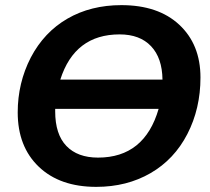

<svg xmlns="http://www.w3.org/2000/svg" viewBox="-20 -718 818 748"><path d="M453 -698Q596 -698 678 -622Q761 -545 761 -416Q761 -295 710 -196Q659 -97 566.5 -43.5Q474 10 355 10Q213 10 131 -68.5Q49 -147 49 -280Q49 -395 100 -494Q152 -593 243 -645.5Q334 -698 453 -698ZM362 -104Q543 -104 598 -294H195V-284Q195 -195 238.5 -149.5Q282 -104 362 -104ZM446 -584Q271 -584 215 -408H613Q612 -492 568.5 -538Q525 -584 446 -584Z"/></svg>

Font: Libra Sans
Style: Bold Italic
Weight: 700
Italic angle: -12°
Foundry: Context Ltd
Version: Version 1.002